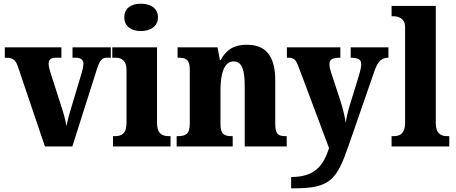

<svg xmlns="http://www.w3.org/2000/svg" viewBox="-20 -792 2466 1038"><path d="M76 -434 223 0H371L501 -409C518 -465 531 -480 557 -480H579V-536H372V-480H389C419 -480 431 -466 431 -449C431 -431 427 -417 421 -396L361 -196C352 -168 344 -135 339 -110C334 -142 325 -177 311 -218L251 -406C247 -419 243 -434 243 -449C243 -469 254 -480 283 -480H312V-536H6V-480C48 -480 63 -471 76 -434Z M742 -624C792 -624 834 -649 834 -698C834 -749 792 -772 742 -772C691 -772 652 -749 652 -698C652 -649 691 -624 742 -624ZM591 0H902V-56H892C855 -56 829 -71 829 -127V-536H587V-480H603C638 -480 664 -465 664 -413V-128C664 -71 639 -56 602 -56H591Z M935 0H1238V-56H1234C1193 -56 1172 -65 1172 -121V-306C1172 -387 1189 -460 1243 -460C1290 -460 1303 -410 1303 -325V0H1530V-56H1526C1484 -56 1468 -65 1468 -126V-357C1468 -492 1415 -550 1315 -550C1237 -550 1199 -516 1173 -467H1169L1156 -536H940V-480H944C985 -480 1006 -471 1006 -416V-124C1006 -65 982 -56 940 -56H935Z M1554 165V226H1573C1766 226 1801 178 1864 -3L2005 -410C2023 -460 2043 -479 2077 -480H2080V-536H1876V-480H1880C1917 -478 1933 -471 1933 -445C1933 -431 1927 -405 1923 -392L1866 -207C1860 -184 1853 -158 1849 -127C1846 -153 1836 -196 1823 -239L1770 -400C1765 -416 1761 -432 1761 -445C1761 -468 1775 -480 1816 -480H1820V-536H1531V-480H1536C1565 -480 1578 -474 1593 -434L1759 9C1729 100 1685 165 1554 165Z M2097 0H2409V-56H2398C2362 -56 2336 -71 2336 -127V-760H2097V-704H2108C2128 -704 2170 -697 2170 -645V-127C2170 -71 2144 -56 2108 -56H2097Z"/></svg>

Font: Noto Serif Georgian SemiCondensed ExtraBold
Style: Regular
Weight: 800
Width: 4
Designer: Monotype Design Team, Akaki Razmadze
Foundry: Google LLC
Version: Version 2.003